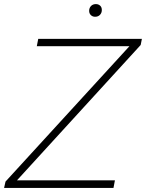

<svg xmlns="http://www.w3.org/2000/svg" viewBox="-40 -919 714 939"><path d="M-20 0 -13 -31 593 -693H140L147 -729H654L648 -699L43 -37H522L515 0ZM425 -837Q413 -837 404.5 -845Q396 -853 396 -866Q396 -880 405 -889.5Q414 -899 429 -899Q441 -899 449.5 -891.5Q458 -884 458 -870Q458 -856 449 -846.5Q440 -837 425 -837Z"/></svg>

Font: Mona Sans ExtraLight
Style: Italic
Weight: 200
Italic angle: -11.6951°
Designer: Deni Anggara
Foundry: GitHub
Version: Version 2.000